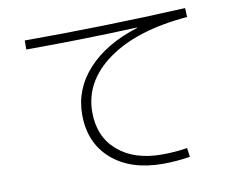

<svg xmlns="http://www.w3.org/2000/svg" viewBox="-79 -811 1159 945"><g transform="rotate(-10 500.0 -339.0)"><path d="M312 -278Q312 -406 402 -504Q492 -602 653 -652V-654Q372 -642 97 -642V-687Q491 -687 902 -707L904 -662Q650 -641 506.5 -538Q363 -435 363 -281Q363 -159 445 -88Q527 -17 665 -17Q732 -17 792 -27L798 18Q729 29 663 29Q501 29 406.5 -54Q312 -137 312 -278Z"/></g></svg>

Font: Mplus 1p Light
Style: Regular
Weight: 300
Version: Version 1.061